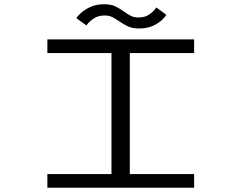

<svg xmlns="http://www.w3.org/2000/svg" viewBox="-20 -886 1140 906"><path d="M203.5 0V-64.5H506V-635.5H203.5V-700H896V-635.5H592.5V-64.5H896V0ZM635.5 -751.5Q603 -751.5 581.2 -762.8Q559.5 -774 541 -786.5Q526 -797 510.5 -805Q495 -813 473.5 -813Q442 -813 419.8 -797.2Q397.5 -781.5 388 -766L340.5 -800Q344 -808 360.8 -823.8Q377.5 -839.5 405.5 -852.8Q433.5 -866 472 -866Q504.5 -866 525.5 -855.5Q546.5 -845 563.5 -832.5Q579 -821 595.2 -812.2Q611.5 -803.5 634 -803.5Q665.5 -803.5 687 -819.5Q708.5 -835.5 717.5 -851L765 -816Q761 -808 745 -792.5Q729 -777 701.5 -764.2Q674 -751.5 635.5 -751.5Z"/></svg>

Font: Trispace Expanded Light
Style: Regular
Weight: 300
Width: 7
Designer: Tyler Finck
Foundry: Etcetera Type Company
Version: Version 1.210; ttfautohint (v1.8.3)